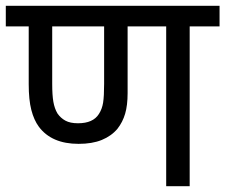

<svg xmlns="http://www.w3.org/2000/svg" viewBox="-20 -642 777 662"><path d="M634 -551V0H553V-551H420V-321Q420 -279 411.5 -250Q403 -221 385 -198Q364 -173 331 -159.5Q298 -146 251 -146Q158 -146 114 -205Q97 -228 88 -263Q79 -298 79 -352V-551H0V-622H737V-551ZM249 -217Q301 -217 321 -249Q332 -266 335.5 -288Q339 -310 339 -353V-551H160V-353Q160 -314 164 -291Q168 -268 178 -251Q189 -235 205.5 -226Q222 -217 249 -217Z"/></svg>

Font: Noto Sans Historical
Style: Regular
Weight: 400
Designer: Monotype Design Team
Foundry: Monotype Imaging Inc.
Version: Version 2.013; ttfautohint (v1.8.4.7-5d5b)